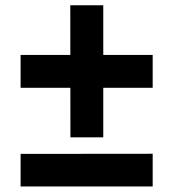

<svg xmlns="http://www.w3.org/2000/svg" viewBox="-20 -718 644 713"><path d="M547 -147V-25.5H56.5V-146.5ZM547 -514V-392H56.5V-514ZM363.5 -208H241.5L241 -698.5H363.5Z"/></svg>

Font: Public Sans ExtraBold
Style: Regular
Weight: 800
Designer: The Public Sans Project Authors: Dan O. Williams and USWDS (Libre Franklin designed by Pablo Impallari and Rodrigo Fuenz
Version: Version 1.007